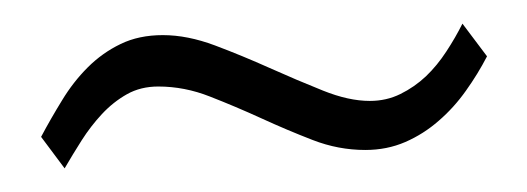

<svg xmlns="http://www.w3.org/2000/svg" viewBox="-20 -280 450 164"><path d="M396 -231.9Q388.2 -216.8 377.9 -202.4Q367.7 -188 354.7 -176.8Q341.8 -165.5 326.2 -158.7Q310.5 -151.9 292 -151.9Q269 -151.9 247.1 -160.4Q225.1 -168.9 203.1 -179Q181.2 -189 159.4 -197.5Q137.7 -206.1 115.2 -206.1Q100.1 -206.1 88.4 -199.5Q76.7 -192.9 67.1 -182.6Q57.6 -172.4 49.8 -160.2Q42 -147.9 35.2 -136.2L15.1 -163.1Q23.4 -178.7 33 -194.3Q42.5 -210 54.9 -222.4Q67.4 -234.9 83 -242.4Q98.6 -250 119.1 -250Q140.1 -250 163.6 -241.2Q187 -232.4 210.4 -221.9Q233.9 -211.4 255.9 -202.6Q277.8 -193.8 295.9 -193.8Q310.1 -193.8 322 -199.7Q334 -205.6 343.8 -214.8Q353.5 -224.1 361.3 -236.1Q369.1 -248 375 -259.8Z"/></svg>

Font: Scheherazade
Style: Regular
Weight: 400
Designer: SIL International
Foundry: SIL International
Version: Version 2.100 (build 932/914)